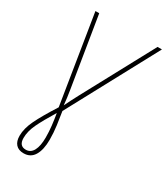

<svg xmlns="http://www.w3.org/2000/svg" viewBox="-228 -811 989 1140"><g transform="rotate(30 266.5 -241.5)"><path d="M129 231Q94 231 75.5 210.5Q57 190 57 152Q57 102 85.5 43Q114 -16 174 -110L77 -714H103L181 -235Q185 -210 188.5 -184.5Q192 -159 194 -135Q205 -158 217 -181.5Q229 -205 245 -235L503 -714H533L204 -102Q211 -60 217.5 -12Q224 36 224 84Q224 152 200.5 191.5Q177 231 129 231ZM130 206Q163 206 180 174Q197 142 197 84Q197 44 192.5 4.5Q188 -35 181 -75Q132 5 108 55.5Q84 106 84 152Q84 206 130 206Z"/></g></svg>

Font: Noto Sans SemiCondensed Thin
Style: Italic
Weight: 100
Width: 4
Italic angle: -12°
Designer: Monotype Design Team
Foundry: Monotype Imaging Inc.
Version: Version 2.013; ttfautohint (v1.8.4.7-5d5b)